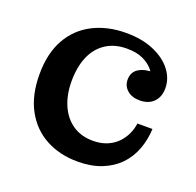

<svg xmlns="http://www.w3.org/2000/svg" viewBox="-100 -626 760 744"><g transform="rotate(20 280.0 -254.5)"><path d="M292 12Q218 12 160.5 -19Q103 -50 70.5 -110Q38 -170 38 -256Q38 -342 71 -401Q104 -460 163.5 -490.5Q223 -521 300 -521L323 -465Q272 -465 236 -441Q200 -417 182 -374Q164 -331 164 -273Q164 -217 183 -174Q202 -131 237 -107.5Q272 -84 320 -84Q353 -84 378 -94.5Q403 -105 420 -122.5Q437 -140 447 -161.5Q457 -183 460 -206H522Q520 -161 505 -121Q490 -81 461.5 -51.5Q433 -22 390.5 -5Q348 12 292 12ZM437 -293Q405 -293 385.5 -310Q366 -327 366 -353Q366 -385 391 -400Q416 -415 457 -414L456 -375Q450 -399 433.5 -419.5Q417 -440 390 -452.5Q363 -465 323 -465L300 -521Q366 -521 414.5 -500Q463 -479 489 -445Q515 -411 515 -371Q515 -335 494 -314Q473 -293 437 -293Z"/></g></svg>

Font: Montagu Slab 120pt Medium
Style: Regular
Weight: 500
Designer: Florian Karsten
Foundry: Florian Karsten
Version: Version 1.000